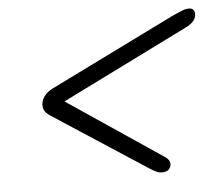

<svg xmlns="http://www.w3.org/2000/svg" viewBox="-40 -612 606 537"><g transform="rotate(-5 262.5 -343.0)"><path d="M419 -134Q414.5 -117.5 394 -117.5Q385 -117.5 376.8 -121.8Q368.5 -126 357.5 -133L96 -303.5Q72 -318.5 78.5 -343.5Q84.5 -367 117 -381.5L465 -553Q479.5 -559.5 489.8 -563.5Q500 -567.5 509 -567.5Q519 -567.5 522.8 -560Q526.5 -552.5 523.5 -542.5Q519 -526.5 493.5 -514.5L139.5 -339L404 -161Q423 -149 419 -134Z"/></g></svg>

Font: Fraunces 72pt S050
Style: Italic
Weight: 400
Italic angle: -16°
Version: Version 1.000; ttfautohint (v1.8.3)